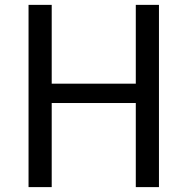

<svg xmlns="http://www.w3.org/2000/svg" viewBox="-20 -765 766 785"><path d="M96.7 0V-745.1H191.4V-422.9H535.2V-745.1H629.9V0H535.2V-343.8H191.4V0Z"/></svg>

Font: Gothic A1 Medium
Style: Regular
Weight: 500
Designer: HanYang I&C Co.,Ltd.
Foundry: HanYang I&C Co.,Ltd.
Version: Version 2.50